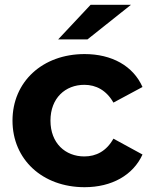

<svg xmlns="http://www.w3.org/2000/svg" viewBox="-20 -771 631 799"><path d="M222 -607H344L525 -751H357ZM332 8C445 8 534 -42 573 -128L452 -194C423 -142 380 -120 331 -120C252 -120 190 -175 190 -269C190 -363 252 -418 331 -418C380 -418 423 -395 452 -344L573 -409C534 -497 445 -546 332 -546C157 -546 32 -431 32 -269C32 -107 157 8 332 8Z"/></svg>

Font: Montserrat Lite
Style: Bold
Weight: 700
Designer: Julieta Ulanovsky
Foundry: Julieta Ulanovsky
Version: Version 7.200;PS 007.200;hotconv 1.0.88;makeotf.lib2.5.64775